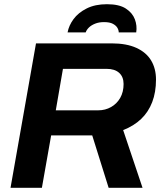

<svg xmlns="http://www.w3.org/2000/svg" viewBox="-20 -892 770 912"><path d="M30 0 151 -686H510Q581 -686 628 -664.5Q675 -643 698 -604.5Q721 -566 721 -514Q721 -454 703 -407Q685 -360 650.5 -327Q616 -294 565 -274L657 0H496L418 -249H223L179 0ZM245 -368H447Q480 -368 507.5 -383.5Q535 -399 551 -427Q567 -455 567 -493Q567 -527 546 -546Q525 -565 486 -565H279ZM301 -738Q307 -771 329.5 -801.5Q352 -832 392 -852Q432 -872 488 -872Q546 -872 577.5 -851.5Q609 -831 620.5 -800.5Q632 -770 627 -738H544Q544 -749 537.5 -760Q531 -771 516 -779Q501 -787 474 -787Q450 -787 431.5 -779.5Q413 -772 402 -761Q391 -750 387 -738Z"/></svg>

Font: Archivo SemiBold
Style: Bold Italic
Weight: 700
Italic angle: -10°
Version: Version 2.001